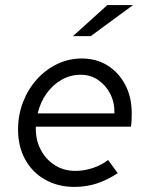

<svg xmlns="http://www.w3.org/2000/svg" viewBox="-20 -726 585 755"><path d="M273 9Q208 9 157.5 -19.5Q107 -48 79 -99Q51 -150 51 -216Q51 -274 70.5 -324.5Q90 -375 124.5 -413.5Q159 -452 204.5 -474Q250 -496 302 -496Q359 -496 403 -468.5Q447 -441 472.5 -392.5Q498 -344 498 -281Q498 -268 497.5 -255Q497 -242 495 -228H121Q119 -180 138.5 -140.5Q158 -101 194 -77.5Q230 -54 276 -54Q311 -54 345.5 -65.5Q380 -77 405 -97L443 -45Q400 -17 359 -4Q318 9 273 9ZM128 -280H430Q431 -323 413.5 -357Q396 -391 366 -411.5Q336 -432 297 -432Q257 -432 222.5 -412.5Q188 -393 163.5 -359Q139 -325 128 -280ZM267 -584 402 -706H503L337 -584Z"/></svg>

Font: Red Hat Text VF
Style: Italic
Weight: 300
Italic angle: -12°
Designer: Pentagram, MCKL
Foundry: Pentagram, MCKL
Version: Version 1.023